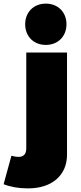

<svg xmlns="http://www.w3.org/2000/svg" viewBox="-85 -837 445 1060"><path d="M168 -817C101 -817 54 -770 54 -703C54 -636 101 -589 168 -589C235 -589 282 -636 282 -703C282 -770 235 -817 168 -817ZM-22 23 -65 180C-27 195 18 203 68 203C200 204 285 132 285 17V-547H60V-17C60 14 44 30 16 29C3 29 -10 26 -22 23Z"/></svg>

Font: Montserrat arm Black
Style: Regular
Weight: 900
Designer: Julieta Ulanovsky
Foundry: Julieta Ulanovsky
Version: Version 6.000;PS 006.000;hotconv 1.0.88;makeotf.lib2.5.64775